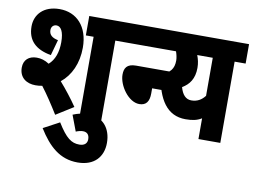

<svg xmlns="http://www.w3.org/2000/svg" viewBox="-91 -766 1540 1168"><g transform="rotate(10 679.0 -182.0)"><path d="M121 -150C135 -150 149 -151 163 -154C199 -107 235 -52 271 6L378 -61C346 -108 306 -159 269 -201C329 -249 366 -328 366 -425C366 -556 292 -632 187 -632C89 -632 36 -573 36 -499C36 -413 86 -364 182 -347L209 -444C173 -451 153 -467 153 -497C153 -518 167 -531 185 -531C212 -531 231 -501 231 -435C231 -374 214 -324 178 -293C152 -310 127 -317 101 -317C52 -317 21 -289 21 -242C21 -179 67 -150 121 -150ZM553 -502H621V-622H371V-502H419V0H553Z M375 -13 412 85C426 79 442 75 455 75C480 75 495 89 495 118C495 143 479 159 447 159C398 159 364 135 309 46L210 99C274 202 345 268 455 268C558 268 611 206 611 120C611 30 559 -33 471 -33C437 -33 406 -26 375 -13Z M609 -622V-502H911V-622ZM824 -255H911V-374H704C647 -374 632 -346 632 -306C632 -239 696 -147 763 -147C805 -147 824 -173 824 -223Z M1358 -622H841V-502H928C934 -485 939 -464 939 -447C939 -396 917 -367 860 -350C883 -195 942 -105 1056 -105C1098 -105 1127 -111 1155 -128V0H1290V-502H1358ZM1002 -294C1045 -319 1074 -358 1074 -425C1074 -454 1068 -479 1059 -502H1155V-267C1134 -240 1108 -224 1071 -224C1036 -224 1014 -250 1002 -294Z"/></g></svg>

Font: Noto Sans Devanagari UI ExtraCondensed ExtraBold
Style: Regular
Weight: 800
Width: 2
Designer: Jelle Bosma - Monotype Design Team
Foundry: Monotype Imaging Inc.
Version: Version 2.003